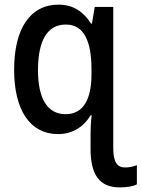

<svg xmlns="http://www.w3.org/2000/svg" viewBox="-20 -569 611 829"><path d="M498 240C527 240 554 236 571 227V144C556 150 540 154 520 154C485 154 469 129 469 71V-539H389L377 -467H373C343 -515 299 -549 233 -549C110 -549 41 -445 41 -268C41 -93 110 10 231 10C296 10 344 -25 371 -71H376C372 -42 371 -14 371 11V74C371 183 408 241 498 240ZM263 -76C185 -76 144 -143 144 -266C144 -395 185 -463 264 -463C342 -463 375 -392 375 -270V-249C375 -145 343 -76 263 -76Z"/></svg>

Font: Noto Sans Mono Condensed Medium
Style: Regular
Weight: 500
Width: 3
Designer: Monotype Design Team
Foundry: Monotype Imaging Inc.
Version: Version 2.014